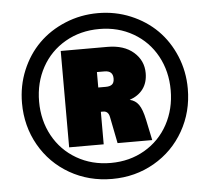

<svg xmlns="http://www.w3.org/2000/svg" viewBox="-52 -773 919 841"><g transform="rotate(-5 407.5 -352.5)"><path d="M408.2 12.2Q305.7 12.2 221.9 -35.9Q138.2 -84 90.6 -167.7Q43 -251.5 43 -353Q43 -429.2 71 -496.6Q99.1 -564 147.7 -612.3Q196.3 -660.6 264.2 -688.7Q332 -716.8 408.2 -716.8Q484.4 -716.8 551.8 -688.7Q619.1 -660.6 667.5 -612.3Q715.8 -564 743.9 -496.6Q772 -429.2 772 -353Q772 -251.5 724.4 -167.7Q676.8 -84 593.3 -35.9Q509.8 12.2 408.2 12.2ZM408.2 -58.1Q491.2 -58.1 557.4 -96.7Q623.5 -135.3 660.2 -202.6Q696.8 -270 696.8 -353Q696.8 -436 660.2 -503.2Q623.5 -570.3 557.4 -608.6Q491.2 -647 408.2 -647Q324.7 -647 258.3 -608.6Q191.9 -570.3 155 -503.2Q118.2 -436 118.2 -353Q118.2 -270 155 -202.6Q191.9 -135.3 258.3 -96.7Q324.7 -58.1 408.2 -58.1ZM231.9 -142.1V-565.9H437Q509.8 -565.9 552 -529.1Q594.2 -492.2 594.2 -437Q594.2 -395.5 573.5 -367.4Q552.7 -339.4 514.2 -326.2Q539.1 -320.8 553.7 -300Q568.4 -279.3 578.1 -232.9L597.2 -142.1H444.8L421.9 -257.8Q417 -285.2 394 -285.2H383.8V-142.1ZM381.8 -392.1H415Q433.6 -392.1 442.9 -399.9Q452.1 -407.7 452.1 -425.8Q452.1 -460 415 -460H381.8Z"/></g></svg>

Font: Mulish ExtraBlack
Style: Regular
Weight: 1000
Designer: Vernon Adams
Foundry: Vernon Adams
Version: Version 3.603; ttfautohint (v1.8.3)